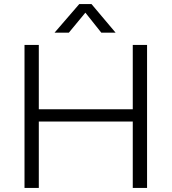

<svg xmlns="http://www.w3.org/2000/svg" viewBox="-20 -920 840 940"><path d="M630 -325H170V0H100V-700H170V-385H630V-700H700V0H630ZM546 -760H476L398 -858L317 -760H247L368 -900H428Z"/></svg>

Font: Goli Light
Style: Regular
Weight: 300
Designer: jaikishan Patel
Foundry: MagicType
Version: Version 1.000